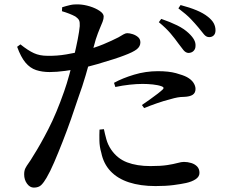

<svg xmlns="http://www.w3.org/2000/svg" viewBox="-20 -808 1040 874"><path d="M837 -567Q825 -568 815 -580Q805 -592 792 -610Q778 -630 757 -655Q736 -680 703 -707L714 -722Q755 -708 786.5 -692.5Q818 -677 839 -657Q856 -641 863.5 -627Q871 -613 870 -599Q870 -585 861 -576Q852 -567 837 -567ZM134 46Q116 46 103 28Q90 10 90 -14Q90 -31 95.5 -42Q101 -53 110.5 -66Q120 -79 131 -98Q163 -148 200 -220Q237 -292 272 -392Q284 -426 295.5 -468Q307 -510 317 -552Q327 -594 334 -630Q341 -666 343 -689Q344 -707 340 -715.5Q336 -724 323 -733Q310 -740 294.5 -746Q279 -752 262 -757L263 -775Q282 -781 299.5 -785Q317 -789 338 -788Q363 -787 389 -779Q415 -771 433.5 -758.5Q452 -746 452 -733Q452 -722 447 -709Q442 -696 434 -677.5Q426 -659 416 -629Q409 -604 397 -560.5Q385 -517 370 -465.5Q355 -414 337 -365Q322 -319 303.5 -266.5Q285 -214 265 -163Q245 -112 226.5 -69Q208 -26 192 1Q180 22 168 34Q156 46 134 46ZM688 39Q619 39 567 22Q515 5 483 -29Q451 -63 441 -113Q433 -140 432.5 -167.5Q432 -195 433 -218L453 -220Q457 -200 464 -174.5Q471 -149 486 -127Q514 -86 558.5 -69Q603 -52 665 -52Q712 -52 741 -56.5Q770 -61 788 -66Q806 -71 817 -71Q834 -71 850.5 -66Q867 -61 877.5 -50Q888 -39 888 -21Q888 -4 871 7.5Q854 19 827 25Q804 30 769.5 34.5Q735 39 688 39ZM206 -480Q172 -480 144.5 -489Q117 -498 96 -523Q75 -548 58 -595L73 -606Q108 -578 134.5 -566Q161 -554 195 -554Q239 -553 282.5 -560.5Q326 -568 357 -576Q411 -590 450.5 -606.5Q490 -623 519 -638Q532 -646 542 -651.5Q552 -657 559 -657Q570 -657 584 -652.5Q598 -648 608.5 -639Q619 -630 619 -615Q619 -597 603 -584Q587 -571 544 -555Q529 -549 496.5 -538.5Q464 -528 424.5 -516.5Q385 -505 347 -497Q318 -491 278 -485.5Q238 -480 206 -480ZM626 -330Q642 -341 662 -355Q682 -369 698.5 -382Q715 -395 721 -401Q730 -410 716 -415Q700 -421 676 -423.5Q652 -426 629 -426Q602 -426 570 -422.5Q538 -419 505 -412L499 -431Q537 -452 590 -468Q643 -484 699 -484Q748 -484 781 -475Q814 -466 831 -457Q851 -446 860.5 -431.5Q870 -417 870 -403Q870 -385 857 -376.5Q844 -368 817 -367Q803 -367 788.5 -364.5Q774 -362 754 -356Q726 -349 694.5 -338Q663 -327 636 -316ZM932 -639Q919 -639 908.5 -651.5Q898 -664 883 -683Q868 -701 848.5 -721.5Q829 -742 792 -770L802 -785Q844 -774 875 -761Q906 -748 926 -732Q945 -717 953 -702Q961 -687 961 -670Q961 -655 953 -647Q945 -639 932 -639Z"/></svg>

Font: Noto Serif HK ExtraLight SemiBold
Style: Regular
Weight: 600
Version: Version 2.002-H1;hotconv 1.1.0;makeotfexe 2.6.0